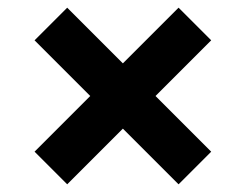

<svg xmlns="http://www.w3.org/2000/svg" viewBox="-20 -555 640 500"><path d="M300 -220 155 -75 70 -160 215 -305 70 -450 155 -535 300 -390 445 -535 530 -450 385 -305 530 -160 445 -75Z"/></svg>

Font: iA Writer Duo S
Style: Bold
Weight: 700
Designer: Mike Abbink, Paul van der Laan, Pieter van Rosmalen, Oliver Reichenstein
Foundry: Bold Monday and Information Architects Inc.
Version: Version 2.000